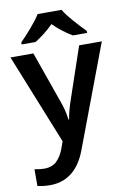

<svg xmlns="http://www.w3.org/2000/svg" viewBox="-106 -829 760 1132"><g transform="rotate(-10 273.5 -263.0)"><path d="M202.1 -766.1C176.3 -722.7 114.3 -654.3 78.1 -618.2V-606H162.1C197.8 -628.9 237.3 -658.2 272 -693.8C306.6 -658.2 348.6 -627.4 385.3 -606H470.2V-618.2C434.1 -654.3 370.1 -722.7 345.2 -766.1ZM216.8 -2 201.2 42C190.9 69.3 176.8 92.3 158.7 110.8C140.1 128.9 115.2 138.2 84 138.2C61 138.2 40 134.3 24.9 131.8V231.9C43.9 235.8 66.9 240.2 100.1 240.2C204.1 240.2 274.9 179.7 315.9 71.8L546.9 -542H411.1L307.1 -235.8C293.5 -197.3 282.2 -155.3 276.9 -122.1H272.9C269 -160.6 259.3 -197.3 245.1 -235.8L137.2 -542H0Z"/></g></svg>

Font: Noto Reveo Sans
Style: Regular
Weight: 600
Designer: Monotype Design Team
Foundry: Monotype Imaging Inc.
Version: Version 2.007